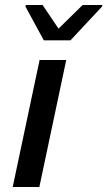

<svg xmlns="http://www.w3.org/2000/svg" viewBox="-20 -751 431 771"><path d="M82 -725 156 -589H263L390 -725L391 -731H312L215 -636L151 -731H84ZM139 -510 31 0H138L246 -510Z"/></svg>

Font: Saira UNSAM Medium Italic
Style: Regular
Weight: 500
Italic angle: -12°
Designer: Hector Gatti with collaboration of the Omnibus-Type team
Foundry: Omnibus-Type
Version: Version 0.072;PS 000.072;hotconv 1.0.88;makeotf.lib2.5.64775